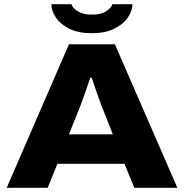

<svg xmlns="http://www.w3.org/2000/svg" viewBox="-20 -899 880 919"><path d="M419 -740Q355 -740 312 -761.5Q269 -783 247.5 -815Q226 -847 226 -879H322Q326 -861 352.5 -845Q379 -829 419 -829Q465 -829 490 -846.5Q515 -864 518 -879H614Q614 -847 592 -815Q570 -783 526.5 -761.5Q483 -740 419 -740ZM12 0 310 -687H530L829 0H623L576 -115H255L208 0ZM310 -256H520L464 -398Q459 -412 450 -436.5Q441 -461 432.5 -486.5Q424 -512 419 -527H412Q403 -499 389.5 -460.5Q376 -422 367 -398Z"/></svg>

Font: Archivo SemiExpanded ExtraBold
Style: Regular
Weight: 800
Width: 6
Designer: Hector Gatti
Foundry: Omnibus-Type
Version: Version 2.001; ttfautohint (v1.8.3)